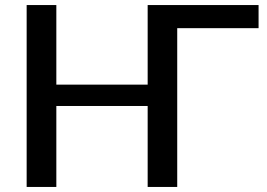

<svg xmlns="http://www.w3.org/2000/svg" viewBox="-20 -740 1058 760"><path d="M1003.5 -628.5V-720H564.5V-405H203V-720H85.5V0H203V-320.5H564.5V0H681.5V-628.5Z"/></svg>

Font: Lato Semibold
Style: Regular
Weight: 600
Designer: Lukasz Dziedzic
Foundry: tyPoland Lukasz Dziedzic
Version: Version 2.006; 2014-01-15